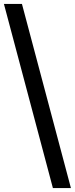

<svg xmlns="http://www.w3.org/2000/svg" viewBox="-27 -760 382 980"><path d="M335 200H243L-7 -740H85Z"/></svg>

Font: Livvic Medium
Style: Regular
Weight: 500
Designer: Jacques Le Bailly, Baron von Fonthausen
Version: Version 1.001; ttfautohint (v1.8.2)